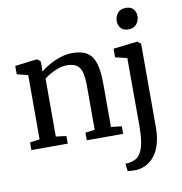

<svg xmlns="http://www.w3.org/2000/svg" viewBox="-106 -892 1167 1233"><g transform="rotate(-10 477.5 -275.5)"><path d="M104.7 -58.1V-477.9L32.9 -495.3V-550L175.6 -567.6H178.6L199.7 -550.1V-508.3L198.7 -483.7Q220.4 -503 254.5 -522.4Q288.6 -541.9 328.4 -554.9Q368.2 -567.9 407 -567.9Q470.3 -567.9 505.6 -543.8Q541 -519.8 555.4 -469.2Q569.9 -418.5 569.9 -338.6V-57.2L639.4 -49.8V0H402.3V-49.6L464 -57.2V-338Q464 -392.7 455.8 -427.8Q447.7 -462.9 425.1 -479.7Q402.5 -496.5 359.3 -496.5Q332.8 -496.5 305.3 -487.4Q277.8 -478.2 253.1 -464.3Q228.4 -450.4 210.5 -436.4V-58.1L278.3 -49.6V0H41.1V-49.6ZM684.6 243Q677.4 243.4 664.8 243.1Q652.3 242.9 640.9 241.9Q629.6 240.9 626.1 239L621.1 191.7Q628.3 192 643.5 189.8Q658.7 187.7 676 181.2Q704.9 171 721.3 141.9Q737.7 112.7 744.5 68.8Q751.2 24.8 751.2 -29.9L750.4 -474.6L673.8 -493.1V-549.3L829.5 -567.6H831.5L853.8 -550.1V-7Q853.8 55 840.6 101Q827.4 147 803.8 177.6Q780.2 208.2 749.7 224.3Q719.1 240.4 684.6 243ZM788.7 -654.7Q757 -654.7 740.7 -674Q724.4 -693.3 724.4 -719.7Q724.4 -748.5 742.2 -771.1Q760 -793.8 796.3 -793.8H797.3Q829 -793.8 845.3 -774.9Q861.6 -755.9 861.6 -729.5Q861.6 -700.7 843.8 -677.7Q826 -654.7 789.7 -654.7Z"/></g></svg>

Font: Merriweather Light
Style: Regular
Weight: 300
Designer: Eben Sorkin
Foundry: Eben Sorkin
Version: Version 2.100